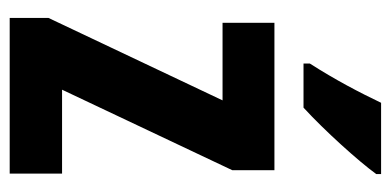

<svg xmlns="http://www.w3.org/2000/svg" viewBox="-225 -581 806 396"><g transform="rotate(90 178.0 -383.0)"><path d="M339 -756V-766H192C171 -722 145 -672 111 -619V-606H202C249 -649 313 -720 339 -756ZM338 0V-108H165L331 -459V-546H27V-439H187L17 -80V0Z"/></g></svg>

Font: Noto Sans Tamil ExtraCondensed
Style: Bold
Weight: 700
Width: 2
Designer: Jelle Bosma - Monotype Design Team
Foundry: Monotype Imaging Inc.
Version: Version 2.004